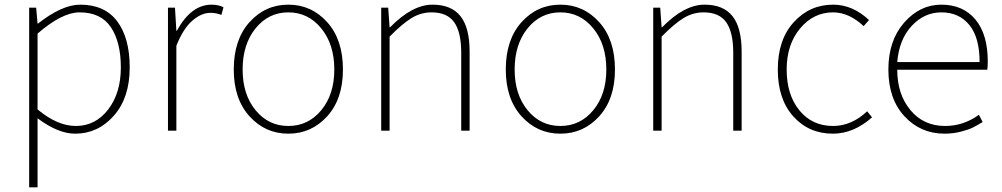

<svg xmlns="http://www.w3.org/2000/svg" viewBox="-20 -560 4296 823"><path d="M141 -416V-91Q226 -20 305 -20Q389 -20 443.5 -90.5Q498 -161 498 -271Q498 -379 455.5 -443Q413 -507 321 -507Q246 -507 141 -416ZM105 243V-527H135L141 -459H143Q246 -540 324 -540Q429 -540 482.5 -468.5Q536 -397 536 -271Q536 -141 468 -64Q400 13 302 13Q229 13 141 -53V243Z M700 0V-527H730L736 -428H738Q799 -540 887 -540Q916 -540 938 -529L929 -496Q907 -505 882 -505Q843 -505 804 -471Q765 -437 736 -364V0Z M982 -262Q982 -390 1049.5 -465Q1117 -540 1216 -540Q1315 -540 1382.5 -465Q1450 -390 1450 -262Q1450 -136 1382.5 -61.5Q1315 13 1216 13Q1117 13 1049.5 -61.5Q982 -136 982 -262ZM1413 -262Q1413 -370 1357 -438.5Q1301 -507 1216 -507Q1131 -507 1075.5 -438.5Q1020 -370 1020 -262Q1020 -155 1075.5 -87.5Q1131 -20 1216 -20Q1301 -20 1357 -87.5Q1413 -155 1413 -262Z M1614 0V-527H1644L1650 -443H1652Q1747 -540 1834 -540Q1915 -540 1954 -490.5Q1993 -441 1993 -339V0H1957V-334Q1957 -422 1927 -464.5Q1897 -507 1830 -507Q1784 -507 1744 -482.5Q1704 -458 1650 -403V0Z M2148 -262Q2148 -390 2215.5 -465Q2283 -540 2382 -540Q2481 -540 2548.5 -465Q2616 -390 2616 -262Q2616 -136 2548.5 -61.5Q2481 13 2382 13Q2283 13 2215.5 -61.5Q2148 -136 2148 -262ZM2579 -262Q2579 -370 2523 -438.5Q2467 -507 2382 -507Q2297 -507 2241.5 -438.5Q2186 -370 2186 -262Q2186 -155 2241.5 -87.5Q2297 -20 2382 -20Q2467 -20 2523 -87.5Q2579 -155 2579 -262Z M2780 0V-527H2810L2816 -443H2818Q2913 -540 3000 -540Q3081 -540 3120 -490.5Q3159 -441 3159 -339V0H3123V-334Q3123 -422 3093 -464.5Q3063 -507 2996 -507Q2950 -507 2910 -482.5Q2870 -458 2816 -403V0Z M3550 13Q3447 13 3380.5 -61Q3314 -135 3314 -262Q3314 -390 3382.5 -465Q3451 -540 3551 -540Q3635 -540 3705 -474L3682 -448Q3619 -507 3551 -507Q3467 -507 3409.5 -438Q3352 -369 3352 -262Q3352 -154 3406.5 -87Q3461 -20 3551 -20Q3630 -20 3697 -83L3718 -57Q3639 13 3550 13Z M4029 13Q3926 13 3857 -61.5Q3788 -136 3788 -262Q3788 -386 3855.5 -463Q3923 -540 4015 -540Q4108 -540 4161 -476.5Q4214 -413 4214 -297Q4214 -274 4212 -261H3826Q3826 -156 3882.5 -88Q3939 -20 4031 -20Q4110 -20 4176 -68L4192 -37Q4166 -21 4148.5 -12.5Q4131 -4 4098 4.5Q4065 13 4029 13ZM3826 -294H4179Q4179 -399 4135 -453Q4091 -507 4015 -507Q3942 -507 3888 -449Q3834 -391 3826 -294Z"/></svg>

Font: Noto Sans Korean Thin
Style: Regular
Weight: 250
Designer: Ryoko NISHIZUKA  (kana & ideographs); Paul D. Hunt (Latin, Greek & Cyrillic); Wenlong ZHANG  (bopomofo); Sandoll Communi
Foundry: Adobe Systems Incorporated
Version: Version 1.0001;PS 1;hotconv 1.0.78;makeotf.lib2.5.61930